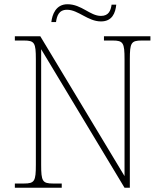

<svg xmlns="http://www.w3.org/2000/svg" viewBox="-20 -885 771 905"><path d="M456 -784C509 -784 524 -824 528 -863H506C502 -836 493 -810 456 -810C404 -810 365 -865 298 -865C243 -865 226 -816 222 -781H244C248 -808 256 -839 296 -839C349 -839 394 -784 456 -784ZM50 0H271V-20H230C180 -20 174 -31 174 -108V-653L567 0H592V-606C592 -683 598 -694 648 -694H689V-714H470V-694H511C561 -694 567 -683 567 -606V-55L170 -714H50V-694H93C143 -694 149 -683 149 -606V-108C149 -31 143 -20 93 -20H50Z"/></svg>

Font: Noto Serif Gurmukhi Thin
Style: Regular
Weight: 100
Designer: Vaibhav Singh and the Monotype Design Team
Foundry: Monotype Imaging Inc.
Version: Version 2.004